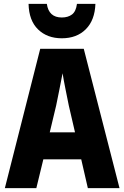

<svg xmlns="http://www.w3.org/2000/svg" viewBox="-20 -968 640 988"><path d="M471 -948H376Q371 -909 350.5 -893.5Q330 -878 298 -878Q231 -878 221 -948H127Q129 -862 176 -816.5Q223 -771 298 -771Q375 -771 421.5 -817.5Q468 -864 471 -948ZM269 -425Q276 -460 286 -509Q296 -558 302 -591Q307 -559 317 -509.5Q327 -460 334 -425L366 -287H236ZM432 0H595L411 -717H187L5 0H167L203 -148H398Z"/></svg>

Font: Noto Sans Mono UI ExtraBold
Style: Regular
Weight: 800
Designer: Monotype Design team
Foundry: Monotype Imaging Inc.
Version: 1.000